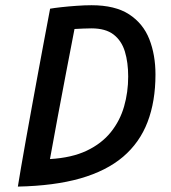

<svg xmlns="http://www.w3.org/2000/svg" viewBox="-20 -682 639 717"><path d="M46.7 14.8Q50.5 -10.2 58.5 -56.2Q66.4 -102.3 76.9 -161.1Q87.4 -219.8 99.1 -283.7Q110.8 -347.6 122.1 -409.1Q133.4 -470.7 143.1 -522.1Q152.8 -573.6 159.2 -607.5Q165.6 -641.5 167.1 -649.5Q182.1 -652.2 208.9 -655.2Q235.7 -658.2 266 -660.3Q296.4 -662.5 321.6 -662.5Q409.8 -662.5 462.2 -628.4Q514.6 -594.2 537.6 -535.7Q560.6 -477.1 560.6 -403.9Q560.6 -303.3 531 -226.2Q501.5 -149.2 439.5 -96.4Q377.4 -43.7 280.1 -15.8Q182.7 12 46.7 14.8ZM166.6 -88Q247.8 -92.7 303.7 -119.2Q359.6 -145.8 393.9 -188.5Q428.2 -231.2 443.4 -284.5Q458.7 -337.8 458.7 -396.2Q458.7 -448.9 446.4 -489.4Q434.1 -529.9 404.2 -553Q374.4 -576.1 321.1 -576.1Q309.2 -576.1 290 -575.3Q270.7 -574.5 258.2 -573.7Q242.9 -494.6 226.9 -411.3Q210.9 -328 195.6 -245.8Q180.2 -163.7 166.6 -88Z"/></svg>

Font: Grandstander Thin
Style: Italic
Weight: 100
Italic angle: -15°
Designer: Tyler Finck
Foundry: Etcetera Type Co
Version: Version 1.200